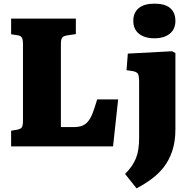

<svg xmlns="http://www.w3.org/2000/svg" viewBox="-20 -803 1049 1053"><path d="M41 0V-86L76 -92Q94 -96 100 -105Q106 -114 106 -143V-562Q106 -588 99 -598Q92 -608 74 -610L41 -615V-701H396V-616L349 -609Q328 -606 321 -596.5Q314 -587 314 -562V-106H383Q412 -106 431 -113.5Q450 -121 464 -138.5Q478 -156 489 -185Q500 -214 513 -258H628L600 0ZM729 230 666 151Q687 130 702 108.5Q717 87 726 64Q735 41 739 13.5Q743 -14 743 -47V-353Q743 -387 736.5 -398Q730 -409 708 -413L674 -418L681 -509L924 -522L942 -512V-95Q942 -27 925 24Q908 75 879 112.5Q850 150 811.5 178.5Q773 207 729 230ZM827 -593Q773 -593 742 -618Q711 -643 711 -689Q711 -733 740.5 -758Q770 -783 827 -783Q885 -783 913.5 -758.5Q942 -734 942 -688Q942 -643 911 -618Q880 -593 827 -593Z"/></svg>

Font: Literata ExtraBold
Style: Regular
Weight: 800
Designer: Latin by Veronika Burian and Jose Scaglione. Greek by Irene Vlachou. Cyrillic by Vera Evstafieva.
Foundry: TypeTogether
Version: Version 3.103;gftools[0.9.29]